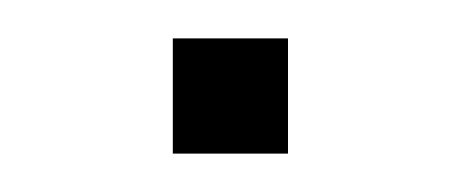

<svg xmlns="http://www.w3.org/2000/svg" viewBox="-20 -80 240 100"><path d="M130 -60V0H70V-60Z"/></svg>

Font: Cooper Hewitt
Style: Light
Weight: 703
Designer: Village Type and Design LLC
Foundry: Cooper Hewitt Smithsonian Design Museum
Version: 1.000